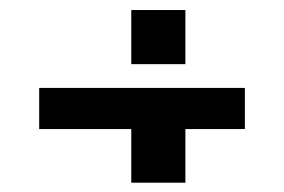

<svg xmlns="http://www.w3.org/2000/svg" viewBox="-20 -582 580 392"><path d="M60 -318.5V-402.5H480V-318.5ZM248 -451V-561.5H358.5V-451ZM248 -209V-319.5H358.5V-209Z"/></svg>

Font: Manrope ExtraLight SemiBold
Style: Regular
Weight: 600
Version: Version 4.504